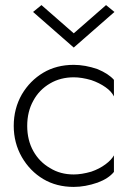

<svg xmlns="http://www.w3.org/2000/svg" viewBox="-20 -725 522 755"><path d="M111 -131Q87 -174 87 -230Q87 -286 111 -329Q134 -372 177 -397Q218 -421 270 -421Q301 -421 339 -410Q371 -399 395 -382Q418 -366 428 -346V-411Q407 -435 364 -453Q315 -470 270 -470Q202 -470 150 -439Q98 -408 66 -354Q34 -298 34 -230Q34 -163 66 -107Q98 -52 150 -21Q202 10 270 10Q315 10 364 -7Q407 -23 428 -49V-114Q418 -96 395 -79Q371 -61 339 -50Q301 -39 270 -39Q217 -39 177 -64Q135 -88 111 -131ZM110 -678 270 -538 430 -678 397 -705 270 -594 143 -705Z"/></svg>

Font: NM-font
Style: Light
Weight: 500
Designer: ""
Foundry: ""
Version: ""